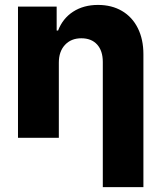

<svg xmlns="http://www.w3.org/2000/svg" viewBox="-20 -557 650 776"><path d="M217.8 0H52.7V-530.3H209V-433.6H214.8Q233.4 -482.4 275.6 -509.8Q317.9 -537.1 376 -537.1Q431.6 -537.1 473.1 -512.7Q514.6 -488.3 537.1 -443.1Q559.6 -397.9 559.6 -337.9V199.2H395.5V-306.6Q395.5 -351.6 372.6 -377Q349.6 -402.3 308.6 -402.3Q267.6 -402.3 242.7 -375.7Q217.8 -349.1 217.8 -303.7Z"/></svg>

Font: Pretendard GOV ExtraBold
Style: Regular
Weight: 800
Designer: Base glyphs from Inter by Rasmus Andersson; Hangeul glyphs from Noto Sans CJK(Source Han Sans) by Jang Soo-young and Kan
Foundry: Kil Hyung-jin
Version: Version 1.309